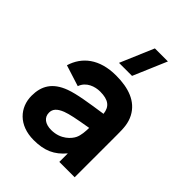

<svg xmlns="http://www.w3.org/2000/svg" viewBox="-235 -924 1052 1052"><g transform="rotate(45 291.5 -397.5)"><path d="M251.5 -615H352.5L435.5 -810H334.5ZM220 15C303 15 356 -9 404 -66V0H523V-330C523 -379 522 -417 501 -457C463 -529 385 -555 290 -555C160 -555 86 -493 59 -404L182 -365C199 -414 250 -431 290 -431C354 -431 383.5 -408 389 -357.5C287.5 -342.5 210 -331 158 -312C71 -280 40 -224 40 -149C40 -59 104 15 220 15ZM249 -92C202 -92 173 -114 173 -151C173 -178 189 -197 229 -213C260 -224.5 297 -232 388 -247.5C387.5 -221.5 385.5 -187.5 374 -164C363 -141 324 -92 249 -92Z"/></g></svg>

Font: Manrope ExtraBold
Style: Regular
Weight: 800
Designer: Mikhail Sharanda
Foundry: Mikhail Sharanda
Version: Version 4.505